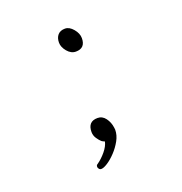

<svg xmlns="http://www.w3.org/2000/svg" viewBox="-108 -564 716 757"><g transform="rotate(-20 250.0 -185.5)"><path d="M255 -370Q235 -370 219.5 -388.5Q204 -407 204 -426Q204 -446 214.5 -458Q225 -470 245 -470Q263 -470 279 -451Q295 -432 295 -412Q295 -370 255 -370ZM241 2Q241 2 235.5 -0.5Q230 -3 228 -5Q221 -11 212.5 -23.5Q204 -36 204 -51Q204 -95 245 -95Q265 -95 278 -77.5Q291 -60 294 -37Q294 -35 294.5 -32.5Q295 -30 295 -28Q295 -5 282.5 17.5Q270 40 252.5 58.5Q235 77 218 88Q201 99 191 99Q185 99 181.5 94.5Q178 90 178 86Q178 78 183 76Q203 62 220 41.5Q237 21 241 2Z"/></g></svg>

Font: Moon Stars Kai T HW Light
Style: Regular
Weight: 300
Designer: GuiWonder
Version: Version 1.101